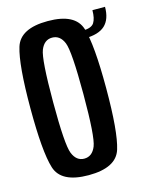

<svg xmlns="http://www.w3.org/2000/svg" viewBox="-106 -750 651 824"><g transform="rotate(-15 220.0 -338.0)"><path d="M185.5 4.5Q63.5 4.5 40.5 -69.8Q17.5 -144 17.5 -337.5Q17.5 -530.5 40.5 -605.2Q63.5 -680 185.8 -680Q308 -680 331 -605.2Q354 -530.5 354 -337.5Q354 -144 331 -69.8Q308 4.5 185.5 4.5ZM185.5 -69Q221 -69 237 -108.8Q253 -148.5 253 -337.5Q253 -528 237 -567.2Q221 -606.5 185.5 -606.5Q150.5 -606.5 134.5 -567.2Q118.5 -528 118.5 -337.5Q118.5 -148.5 134.5 -108.8Q150.5 -69 185.5 -69ZM320 -601.5Q359.5 -601.5 371.5 -620.2Q383.5 -639 383.5 -675.5H439.5Q439.5 -620.5 410.8 -593.8Q382 -567 320 -567Z"/></g></svg>

Font: Anybody Condensed Medium
Style: Regular
Weight: 500
Width: 3
Designer: Tyler Finck
Foundry: Etcetera Type Company
Version: Version 1.010; ttfautohint (v1.8.3) -l 8 -r 50 -G 200 -x 14 